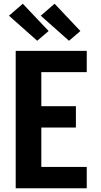

<svg xmlns="http://www.w3.org/2000/svg" viewBox="-20 -1007 540 1027"><path d="M64 0V-735H444V-621H201V-439H386V-325H201V-114H444V0ZM349 -789 198 -923 272 -987 410 -841 375 -811ZM179 -789 28 -923 102 -987 240 -841Z"/></svg>

Font: Iosevka SS04 Heavy
Style: Regular
Weight: 900
Monospace: yes
Designer: Belleve Invis
Foundry: Belleve Invis
Version: Version 19.0.0; ttfautohint (v1.8.4)